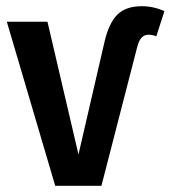

<svg xmlns="http://www.w3.org/2000/svg" viewBox="-20 -599 550 619"><path d="M423 -450 307 0H158L2 -529H133L233 -101L316 -460Q330 -523 357.5 -551Q385 -579 437 -579Q475 -579 510 -563L484 -482Q472 -487 458 -487Q433 -487 423 -450Z"/></svg>

Font: Fira Sans Condensed Medium
Style: Regular
Weight: 500
Width: 3
Designer: Carrois Corporate & Edenspiekermann AG
Foundry: Carrois Corporate GbR & Edenspiekermann AG
Version: Version 4.203;PS 004.203;hotconv 1.0.88;makeotf.lib2.5.64775